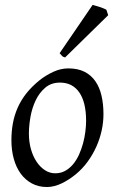

<svg xmlns="http://www.w3.org/2000/svg" viewBox="-20 -732 462 772"><path d="M326.2 -246.1Q326.2 -320.8 298.8 -360.4Q271.5 -399.9 221.2 -399.9Q186 -399.9 162.1 -379.6Q138.2 -359.4 123.5 -328.6Q108.9 -297.9 102.5 -262Q96.2 -226.1 96.2 -194.8Q96.2 -162.1 104.2 -133.1Q112.3 -104 126.7 -82.3Q141.1 -60.5 160.4 -47.9Q179.7 -35.2 202.1 -35.2Q224.6 -35.2 242.4 -45.2Q260.3 -55.2 274.2 -72Q288.1 -88.9 297.9 -110.6Q307.6 -132.3 314 -155.8Q320.3 -179.2 323.2 -202.6Q326.2 -226.1 326.2 -246.1ZM396 -272.9Q396 -240.2 388.7 -206.8Q381.3 -173.3 367.2 -141.8Q353 -110.4 332.3 -81.8Q311.5 -53.2 284.2 -30.8Q271.5 -20.5 257.3 -11.2Q243.2 -2 228.5 5.1Q213.9 12.2 198.7 16.1Q183.6 20 168.9 20Q134.8 20 108.2 5.6Q81.5 -8.8 63.2 -33.9Q44.9 -59.1 35.4 -93.5Q25.9 -127.9 25.9 -168Q25.9 -203.1 31.7 -235.6Q37.6 -268.1 50.8 -298.3Q64 -328.6 85.9 -356.4Q107.9 -384.3 140.1 -410.2Q165 -429.7 194.8 -443.4Q224.6 -457 254.9 -457Q293 -457 319.8 -443.4Q346.7 -429.7 363.5 -405.3Q380.4 -380.9 388.2 -347.2Q396 -313.5 396 -272.9ZM415 -670.9 241.7 -501Q233.9 -502.9 230.2 -506.3Q226.6 -509.8 219.7 -518.1L352.5 -712.4Q357.4 -710.9 365 -708.7Q372.6 -706.5 380.9 -703.9Q389.2 -701.2 396.5 -698.2Q403.8 -695.3 407.7 -692.9Z"/></svg>

Font: Gentium Plus Eur
Style: Italic
Weight: 400
Italic angle: -8°
Designer: J. Victor Gaultney, Annie Olsen, Iska Routamaa, Becca Hirsbrunner
Foundry: SIL International
Version: Version 5.000